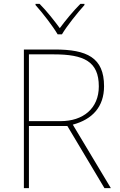

<svg xmlns="http://www.w3.org/2000/svg" viewBox="-20 -969 617 989"><path d="M277 -792H299C323 -833 378 -902 415 -943V-949H394C357 -912 316 -862 288 -824C260 -862 221 -912 184 -949H163V-943C200 -902 253 -833 277 -792ZM262 -714H103V0H129V-320H327L518 0H551L355 -327C456 -354 516 -419 516 -525C516 -673 427 -714 262 -714ZM257 -689C413 -689 489 -652 489 -524C489 -410 408 -345 292 -345H129V-689Z"/></svg>

Font: Noto Sans Sinhala Thin
Style: Regular
Weight: 100
Designer: Jelle Bosma - Monotype Design Team
Foundry: Monotype Imaging Inc.
Version: Version 2.006